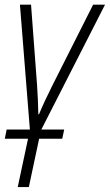

<svg xmlns="http://www.w3.org/2000/svg" viewBox="-31 -550 463 811"><path d="M43.9 240.2 87.4 36.1H-10.7L-2.9 -2.9H95.2L53.2 -530.3H100.1L125.5 -190.9Q127.4 -161.1 128.9 -130.6Q130.4 -100.1 130.9 -67.4H133.8Q145.5 -95.7 159.4 -125.5Q173.3 -155.3 189 -186.5L362.3 -530.3H412.6L143.6 -2.9H240.2L231.9 36.1H134.3L90.8 240.2Z"/></svg>

Font: Open Sans SemiCondensed Light
Style: Italic
Weight: 300
Width: 4
Italic angle: -12°
Designer: Monotype Design Team
Foundry: Monotype Imaging Inc.
Version: Version 3.000